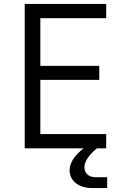

<svg xmlns="http://www.w3.org/2000/svg" viewBox="-20 -750 640 971"><path d="M105 0H403C353 39 332 76 332 111C332 164 377 201 446 201H522V146H461C428 146 407 125 407 96C407 68 427 36 470 0H517V-72H184V-346H482V-417H184V-658H517V-730H105Z"/></svg>

Font: JetBrains Mono Light
Style: Regular
Weight: 336
Monospace: yes
Designer: Philipp Nurullin, Konstantin Bulenkov
Foundry: JetBrains
Version: Version 2.305